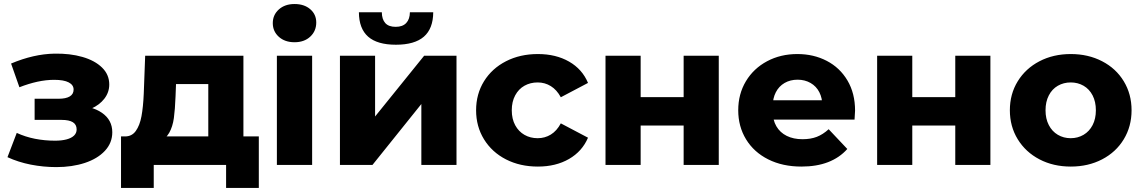

<svg xmlns="http://www.w3.org/2000/svg" viewBox="-20 -816 5647 950"><path d="M17 -38.3 62.9 -158.4Q105.3 -138.8 153.2 -129.3Q201.1 -119.9 252.3 -119.9Q285.2 -119.9 309.4 -126.3Q333.6 -132.8 346.4 -145.2Q359.2 -157.7 359.2 -175.6Q359.2 -199.6 340.6 -211.2Q322 -222.8 284.8 -222.8H151.3V-327.4H269.6Q306.1 -327.4 325.2 -338.9Q344.2 -350.3 344.2 -373Q344.2 -395.7 320 -408.3Q295.8 -421 247.9 -421Q208 -421 164.8 -411.6Q121.7 -402.1 76 -384.3L34.8 -501.6Q146.7 -548.7 249.2 -550.6Q326.3 -552 387.8 -534.3Q449.3 -516.6 484.9 -481.7Q520.6 -446.9 520.6 -397.9Q520.6 -359.3 496.5 -327.9Q472.4 -296.6 431.2 -278.4Q389.9 -260.3 339.4 -260.3L344 -293.7Q432.4 -293.7 484 -258.1Q535.6 -222.6 535.6 -161.6Q535.6 -109 499.1 -69.8Q462.7 -30.7 399.8 -9.9Q336.9 10.8 258.8 10.8Q195 10.8 132.6 -1.4Q70.2 -13.7 17 -38.3Z M691.3 -352.7 698.3 -540.3H1184.4V-77H1010.6V-399.9H850.9L848.6 -339.7Q846.1 -274.2 840.3 -231.8Q834.4 -189.4 817.4 -159.1Q800.4 -128.8 767.8 -117.4L596.6 -141Q631.8 -140.1 651.7 -167.7Q671.6 -195.3 680 -240.7Q688.4 -286 691.3 -352.7ZM578.8 -141H1260.6V113.8H1098.7V0H740.7V113.8H578.8Z M1350 -540.3H1524.4V0H1350ZM1329.7 -701.6Q1329.7 -742.2 1359.6 -769.2Q1389.6 -796.1 1437.2 -796.1Q1485.4 -796.1 1515.1 -770.4Q1544.8 -744.8 1544.8 -704.7Q1544.8 -662.4 1515.1 -634.7Q1485.4 -607 1437.2 -607Q1389.6 -607 1359.6 -633.9Q1329.7 -660.9 1329.7 -701.6Z M1662 -540.3H1835.9V-239.6L2078.7 -540.3H2238.7V0H2064.8V-301.3L1823 0H1662ZM1755.8 -755.4H1869.2Q1869.5 -720.8 1886.2 -702Q1902.9 -683.2 1937.9 -683.2Q1972.3 -683.2 1990.1 -702.3Q2007.8 -721.4 2008.1 -755.4H2123.6Q2123.1 -674.3 2077.3 -634.5Q2031.4 -594.7 1938.9 -594.7Q1846.9 -594.7 1801.6 -634.5Q1756.2 -674.3 1755.8 -755.4Z M2335.7 -270.4Q2335.7 -350.7 2374.9 -414.1Q2414.2 -477.4 2483.7 -513Q2553.2 -548.6 2641.3 -548.6Q2730.7 -548.6 2795.9 -511.1Q2861.1 -473.7 2889.4 -405.7L2754.9 -334.8Q2734.8 -371.8 2705.4 -389.9Q2676.1 -408.1 2640.3 -408.1Q2604.1 -408.1 2575.1 -391.9Q2546.1 -375.7 2529.2 -344.3Q2512.2 -312.9 2512.2 -270.4Q2512.2 -227.4 2529.2 -196.3Q2546.1 -165.2 2575.1 -148.7Q2604.1 -132.2 2640.3 -132.2Q2676.1 -132.2 2705.4 -150.2Q2734.8 -168.1 2754.9 -205.6L2889.4 -134.7Q2860.7 -67.1 2795.4 -29.4Q2730.2 8.2 2641.3 8.2Q2553.2 8.2 2483.7 -27.3Q2414.2 -62.9 2374.9 -126.6Q2335.7 -190.2 2335.7 -270.4Z M2976 -540.3H3149.9V-335.4H3362.6V-540.3H3536.4V0H3362.6V-194.9H3149.9V0H2976Z M3632.7 -270.4Q3632.7 -350.7 3670.7 -414.1Q3708.8 -477.4 3775.5 -513Q3842.2 -548.6 3925.3 -548.6Q4005.7 -548.6 4070.6 -514.9Q4135.6 -481.2 4173.2 -417.7Q4210.8 -354.1 4210.8 -268.7Q4210.3 -258.3 4208.2 -224.1H3775.2V-319.8H4115.8L4049 -292.1Q4049 -330.2 4034 -359.7Q4019 -389.1 3990.7 -405.4Q3962.3 -421.7 3926.4 -421.7Q3890 -421.7 3861.9 -405.4Q3833.9 -389.1 3818.7 -359.4Q3803.4 -329.8 3803.4 -290.8V-263.9Q3803.4 -222.2 3821.4 -191.2Q3839.4 -160.2 3872.6 -143.7Q3905.7 -127.2 3950.7 -127.2Q3991.1 -127.2 4021.4 -138.9Q4051.7 -150.6 4080.2 -176.6L4172.4 -78.9Q4134.2 -35.8 4077.4 -13.8Q4020.7 8.2 3945.4 8.2Q3852.2 8.2 3781.2 -27.4Q3710.2 -63 3671.4 -126.7Q3632.7 -190.3 3632.7 -270.4Z M4320 -540.3H4493.9V-335.4H4706.6V-540.3H4880.4V0H4706.6V-194.9H4493.9V0H4320Z M4976.7 -270.5Q4976.7 -350.7 5015.7 -413.9Q5054.7 -477.2 5123.2 -512.9Q5191.7 -548.6 5278.1 -548.6Q5364.4 -548.6 5433.1 -513Q5501.8 -477.5 5540.3 -414Q5578.9 -350.5 5578.9 -270.4Q5578.9 -190.3 5540.3 -126.8Q5501.8 -63.2 5433.1 -27.5Q5364.4 8.2 5278.1 8.2Q5191.7 8.2 5123.2 -27.6Q5054.7 -63.4 5015.7 -126.9Q4976.7 -190.4 4976.7 -270.5ZM5402.3 -270.4Q5402.3 -312.4 5386.2 -343.8Q5370 -375.2 5341.5 -391.7Q5312.9 -408.1 5277.8 -408.1Q5242.8 -408.1 5214.1 -391.7Q5185.5 -375.2 5169.4 -343.8Q5153.2 -312.4 5153.2 -270.4Q5153.2 -228.4 5169.4 -197.2Q5185.5 -165.9 5214.1 -149Q5242.7 -132.2 5277.7 -132.2Q5312.8 -132.2 5341.4 -149Q5370 -165.9 5386.2 -197.2Q5402.3 -228.4 5402.3 -270.4Z"/></svg>

Font: iiserrat Thin
Style: Regular
Weight: 100
Designer: Akira Ohta
Foundry: Akira Ohta
Version: Version 1.200;Glyphs 3.3.1 (3343)